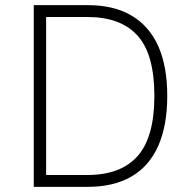

<svg xmlns="http://www.w3.org/2000/svg" viewBox="-20 -725 751 745"><path d="M111 0V-705H321Q422 -705 490.5 -664.5Q559 -624 594 -546Q629 -468 629 -353Q629 -238 594 -159Q559 -80 490 -40Q421 0 321 0ZM159 -46H319Q449 -46 514 -119.5Q579 -193 579 -353Q579 -514 514 -586.5Q449 -659 319 -659H159Z"/></svg>

Font: Nunito Sans 7pt SemiCondensed ExtraLight
Style: Regular
Weight: 250
Width: 4
Designer: Vernon Adams
Foundry: Vernon Adams
Version: Version 3.101;gftools[0.9.27]